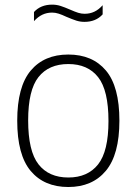

<svg xmlns="http://www.w3.org/2000/svg" viewBox="-20 -778 574 808"><path d="M52.5 -270Q52.5 -413 109.2 -480.8Q166 -548.5 267.5 -548.5Q369 -548.5 425.8 -481.2Q482.5 -414 482.5 -270Q482.5 -127.5 425.5 -59.2Q368.5 9 267.5 9Q166 9 109.2 -58.5Q52.5 -126 52.5 -270ZM436.5 -268.5Q436.5 -398 393 -453.2Q349.5 -508.5 267.5 -508.5Q185.5 -508.5 142 -453.8Q98.5 -399 98.5 -271.5Q98.5 -142 142 -86.5Q185.5 -31 267.5 -31Q349 -31 392.8 -86.2Q436.5 -141.5 436.5 -268.5ZM260 -707Q241 -716 227 -720.5Q213 -725 199.5 -725Q177 -725 158.5 -716.2Q140 -707.5 123 -689V-727.5Q151.5 -758.5 199.5 -758.5Q218 -758.5 235 -753Q252 -747.5 275 -737.5Q295.5 -728.5 309 -724.2Q322.5 -720 336 -720Q358.5 -720 377 -728.8Q395.5 -737.5 412 -756V-717.5Q383.5 -686 335.5 -686Q317.5 -686 301.2 -691.2Q285 -696.5 260 -707Z"/></svg>

Font: Encode Sans ExtraLight
Style: Regular
Weight: 275
Designer: Multiple Designers
Foundry: Impallari Type
Version: Version 2.000